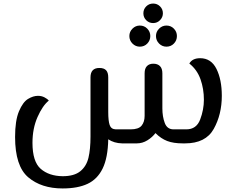

<svg xmlns="http://www.w3.org/2000/svg" viewBox="-20 -808 1335 1082"><path d="M1230 -268Q1230 -163 1184.5 -81.5Q1139 0 1023 0H1010Q957 0 922 -13.5Q887 -27 856 -58Q839 -35 811 -17.5Q783 0 751 0H668Q623 -1 590 -23Q588 81 558.5 141.5Q529 202 473.5 228Q418 254 333 254Q213 254 139 191Q65 128 65 -36Q65 -129 87 -181Q109 -233 138 -250.5Q167 -268 194 -268Q214 -268 230.5 -259.5Q247 -251 255 -241Q220 -213 191.5 -148.5Q163 -84 163 -3Q163 103 209.5 143.5Q256 184 333 185Q398 185 432.5 157Q467 129 478.5 81Q490 33 490 -39V-372Q490 -425 540 -425Q566 -425 578 -412Q590 -399 590 -372V-176Q590 -127 598 -103.5Q606 -80 632 -79H716Q761 -79 778 -100Q795 -121 795 -155V-395Q795 -422 808 -435.5Q821 -449 844 -449Q868 -449 881.5 -435.5Q895 -422 895 -395V-197Q895 -151 908.5 -115Q922 -79 958 -79H1030Q1087 -79 1108 -134.5Q1129 -190 1129 -246Q1129 -307 1110 -361Q1091 -415 1047 -450Q1064 -480 1108 -480Q1170 -480 1200 -419.5Q1230 -359 1230 -268ZM898 -733Q898 -711 882 -694.5Q866 -678 843 -678Q820 -678 804 -694Q788 -710 788 -733Q788 -756 804 -772Q820 -788 843 -788Q866 -788 882 -772Q898 -756 898 -733ZM827 -605Q827 -580 810 -562.5Q793 -545 768 -545Q744 -545 726.5 -562.5Q709 -580 709 -605Q709 -629 726.5 -646.5Q744 -664 768 -664Q793 -664 810 -646.5Q827 -629 827 -605ZM977 -605Q977 -580 960 -562.5Q943 -545 918 -545Q894 -545 876.5 -562.5Q859 -580 859 -605Q859 -629 876.5 -646.5Q894 -664 918 -664Q943 -664 960 -646.5Q977 -629 977 -605Z"/></svg>

Font: El Messiri Medium
Style: Regular
Weight: 500
Designer: Mohamed Gaber
Foundry: Kief Type Foundry
Version: Version 2.007